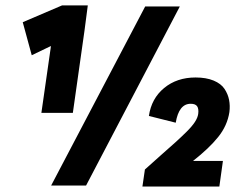

<svg xmlns="http://www.w3.org/2000/svg" viewBox="-20 -685 902 709"><path d="M292 -571.8 249 -268.1H132.8L167 -506.8L168 -515.1L97.2 -481L64 -603L209 -665H304.2ZM168.9 0 516.1 -661.1H644L297.9 0ZM505.9 3.9 515.1 -59.1Q539.6 -81.5 574 -111.8Q608.4 -142.1 628.2 -159.9Q647.9 -177.7 668.7 -198.2Q689.5 -218.8 699.7 -234.6Q710 -250.5 711.9 -264.2Q714.4 -283.2 708 -292.5Q701.7 -301.8 684.1 -301.8Q640.6 -301.8 628.9 -231.9L529.8 -256.8Q539.1 -321.3 586.2 -360.1Q633.3 -398.9 702.1 -398.9Q741.2 -398.9 768.8 -387.5Q796.4 -376 809.1 -356.7Q821.8 -337.4 825.9 -316.2Q830.1 -294.9 827.1 -271Q819.3 -220.7 785.6 -179Q752 -137.2 692.9 -90.8H744.1H803.2L790 3.9Z"/></svg>

Font: Human Sans Black
Style: Italic
Weight: 800
Italic angle: -8°
Designer: Tim Radville
Foundry: Continuum
Version: Version 1.000;FEAKit 1.0